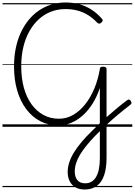

<svg xmlns="http://www.w3.org/2000/svg" viewBox="-20 -1021 1085 1546"><path d="M662 505Q619 505 588.5 488Q558 471 541.5 439Q525 407 525 363Q525 325 538 285.5Q551 246 576.5 205Q602 164 638 121Q674 78 720 34Q770 -17 818 -60Q866 -103 912 -141.5Q958 -180 1002 -213Q1013 -221 1019.5 -219.5Q1026 -218 1034 -207Q1040 -197 1038.5 -190Q1037 -183 1028 -176Q982 -141 934 -101Q886 -61 838 -16.5Q790 28 742 77Q705 116 675 153Q645 190 624 225Q603 260 592.5 294Q582 328 582 360Q582 405 603.5 430Q625 455 666 455Q724 455 754 403Q784 351 784 253V-313Q761 -244 726.5 -188.5Q692 -133 648.5 -93.5Q605 -54 555 -32.5Q505 -11 450 -11Q370 -11 304.5 -45Q239 -79 191.5 -142Q144 -205 118.5 -292Q93 -379 93 -486Q93 -563 106.5 -630.5Q120 -698 146 -755Q172 -812 208.5 -857.5Q245 -903 291.5 -935Q338 -967 392.5 -984Q447 -1001 508 -1001Q567 -1001 618.5 -987Q670 -973 715 -944.5Q760 -916 798 -873Q807 -864 807 -856.5Q807 -849 796 -839Q787 -830 778.5 -830.5Q770 -831 760 -841Q726 -877 686.5 -901Q647 -925 602.5 -936.5Q558 -948 508 -948Q455 -948 408 -933Q361 -918 321.5 -889.5Q282 -861 250.5 -820.5Q219 -780 196.5 -728.5Q174 -677 162.5 -616Q151 -555 151 -487Q151 -391 172.5 -313.5Q194 -236 234.5 -180.5Q275 -125 330.5 -95Q386 -65 454 -65Q516 -65 569.5 -96Q623 -127 666.5 -182Q710 -237 740 -309.5Q770 -382 784 -465Q784 -476 790.5 -480Q797 -484 811 -484Q838 -484 838 -465V248Q838 333 818.5 390Q799 447 759.5 476Q720 505 662 505ZM0 476H1045V486H0ZM0 -20H1045V0H0ZM0 -505H1045V-500H0ZM0 -996H1045V-986H0Z"/></svg>

Font: Playwrite PL Guides
Style: Regular
Weight: 400
Designer: Veronika Burian, José Scaglione
Foundry: TypeTogether
Version: Version 1.003